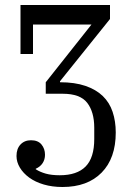

<svg xmlns="http://www.w3.org/2000/svg" viewBox="-20 -536 542 768"><path d="M230 212Q189 212 155 202Q121 192 97 174.5Q73 157 59.5 134.5Q46 112 46 88Q46 59 62 42Q78 25 104 25Q132 25 146 42Q160 59 160 83Q160 102 150.5 116.5Q141 131 123 139V141Q140 152 163 158.5Q186 165 219 165Q288 165 322.5 130Q357 95 357 20V-25Q357 -88 329 -124.5Q301 -161 231 -161H163V-207L346 -438H112V-320H62V-516H420V-460L220 -211V-207Q279 -207 321.5 -192.5Q364 -178 391 -152Q418 -126 430.5 -88.5Q443 -51 443 -6Q443 97 386.5 154.5Q330 212 230 212Z"/></svg>

Font: IBM Plex Serif
Style: Regular
Weight: 400
Designer: Mike Abbink, Paul van der Laan, Pieter van Rosmalen
Foundry: Bold Monday
Version: Version 3.001